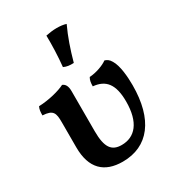

<svg xmlns="http://www.w3.org/2000/svg" viewBox="-175 -825 854 935"><g transform="rotate(-30 252.5 -357.5)"><path d="M274 -531C293 -599 312 -655 339 -713C324 -718 305 -720 286 -720C266 -720 245 -717 225 -713C226 -660 224 -598 218 -540C235 -532 251 -530 274 -531ZM241 5C385 5 468 -102 468 -294C468 -341 463 -406 442 -440C432 -458 420 -464 409 -467C388 -451 344 -435 307 -433C299 -420 297 -404 297 -386C366 -380 401 -339 401 -241C401 -124 352 -68 277 -68C221 -68 196 -100 196 -192V-417C196 -448 186 -461 171 -467C140 -451 79 -435 22 -433C15 -419 14 -404 14 -386C73 -383 79 -362 79 -310V-169C79 -50 138 5 241 5Z"/></g></svg>

Font: Vollkorn Semibold
Style: Regular
Weight: 600
Designer: Friedrich Althausen
Foundry: Friedrich Althausen
Version: Version 4.015;PS 004.015;hotconv 1.0.88;makeotf.lib2.5.64775